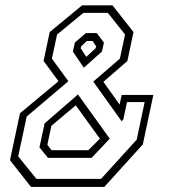

<svg xmlns="http://www.w3.org/2000/svg" viewBox="-20 -720 681 740"><path d="M99.5 0.5 18.5 -102.5 57 -283.5 205.5 -407 148 -485 171.5 -596.5 296.5 -699.5H413.5L494.5 -596.5L471 -485L378.5 -404.5L441 -317L449 -354H571L530.5 -163.5L382 0.5ZM179 -141H320.5L365 -185.5L272 -314L178 -235L162.5 -162ZM165 -111.5 132 -152 152 -244.5 280.5 -356 403 -185.5 333 -111.5ZM120.5 -30.5H369.5L507 -182L537.5 -326.5H469.5L455.5 -260.5L449 -252.5L339.5 -405.5L442 -494L462 -587L395.5 -670.5H301.5L200 -587L180 -494L243.5 -407L83 -271L50 -117.5ZM303 -459 261 -521 268.5 -556 311 -592.5H353L380.5 -556L373 -521.5ZM312.5 -501 348.5 -534 350.5 -541.5 337 -562H314.5L293 -541.5L291 -534Z"/></svg>

Font: Tourney Light
Style: Italic
Weight: 300
Italic angle: -12°
Version: Version 1.015